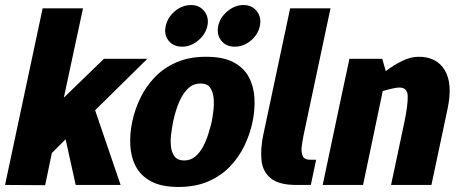

<svg xmlns="http://www.w3.org/2000/svg" viewBox="-31 -733 1825 761"><path d="M148 1 -11 0 138 -700H298L222 -346L381 -500H553L346 -296L447 0H269L229 -181L176 -128L175 -129Z M493 -250Q503 -298 525 -344Q547 -390 582.5 -427Q618 -464 668.5 -486Q719 -508 786 -508Q854 -508 895 -486Q936 -464 955.5 -427Q975 -390 977.5 -344Q980 -298 970 -250Q960 -202 938 -156Q916 -110 880.5 -73Q845 -36 794.5 -14Q744 8 676 8Q609 8 568 -14Q527 -36 507.5 -73Q488 -110 485.5 -156Q483 -202 493 -250ZM655 -250Q651 -229 647.5 -203Q644 -177 646.5 -153Q649 -129 661 -113Q673 -97 699 -97Q725 -97 743.5 -113Q762 -129 774.5 -153Q787 -177 795 -203Q803 -229 808 -250Q812 -270 815 -296Q818 -322 815.5 -346Q813 -370 801.5 -386Q790 -402 764 -402Q737 -402 718.5 -386Q700 -370 687.5 -346Q675 -322 667 -296Q659 -270 655 -250ZM691 -548Q656 -548 637 -572Q618 -596 626 -630Q633 -664 662 -688.5Q691 -713 726 -713Q760 -713 779 -688.5Q798 -664 791 -630Q783 -596 754 -572Q725 -548 691 -548ZM899 -548Q865 -548 846 -572Q827 -596 834 -630Q841 -664 870.5 -688.5Q900 -713 934 -713Q968 -713 987 -688.5Q1006 -664 999 -630Q992 -596 963 -572Q934 -548 899 -548Z M1197 -100H1222L1201 0H1143Q1074 0 1042 -26.5Q1010 -53 1005.5 -97.5Q1001 -142 1012 -196L1119 -700H1279L1172 -196Q1168 -176 1165 -153.5Q1162 -131 1168.5 -115.5Q1175 -100 1197 -100Z M1679 0H1519L1572 -250Q1586 -318 1585 -352Q1584 -386 1552 -386Q1541 -386 1523.5 -382Q1506 -378 1486 -372L1408 0H1248L1324 -360L1354 -500H1484L1498 -451Q1529 -475 1563 -491.5Q1597 -508 1628 -508H1629Q1700 -508 1732 -454.5Q1764 -401 1743 -302L1732 -250Z"/></svg>

Font: Epunda Sans ExtraBold
Style: Italic
Weight: 800
Italic angle: -12.0243°
Designer: Simon Atzbach
Foundry: typofactur
Version: Version 2.204; ttfautohint (v1.8.4.7-5d5b)